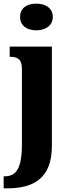

<svg xmlns="http://www.w3.org/2000/svg" viewBox="-42 -791 378 1051"><path d="M157 -625C204 -625 247 -649 247 -698C247 -749 204 -771 157 -771C107 -771 68 -749 68 -698C68 -649 107 -625 157 -625ZM-22 240H-3C140 240 242 187 242 8V-536H11V-480H14C49 -480 78 -471 78 -414V-3C78 133 46 174 -16 174H-22Z"/></svg>

Font: Noto Serif Myanmar ExtraCondensed Black
Style: Regular
Weight: 900
Width: 2
Designer: Ben Mitchell and the Monotype Design Team
Foundry: Monotype Imaging Inc.
Version: Version 2.106